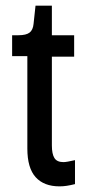

<svg xmlns="http://www.w3.org/2000/svg" viewBox="-20 -653 318 681"><path d="M191 8Q136 8 106.5 -24.5Q77 -57 77 -126V-454H23V-528H45Q73 -528 85 -537.5Q97 -547 99 -568L106 -633H164V-528H243V-452H164V-137Q164 -107 173 -92.5Q182 -78 205 -78Q216 -78 246 -85V0Q230 4 217 6Q204 8 191 8Z"/></svg>

Font: Bricolage Grotesque 12pt Condensed
Style: Regular
Weight: 400
Width: 3
Designer: Mathieu Triay
Foundry: Atelier Triay
Version: Version 1.001; ttfautohint (v1.8.4.7-5d5b);gftools[0.9.33.de